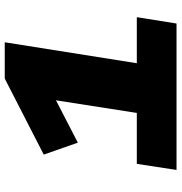

<svg xmlns="http://www.w3.org/2000/svg" viewBox="2 -746 745 788"><g transform="rotate(-90 374.0 -352.5)"><path d="M70 0 95 -163H304L363 -541L449 -543L182 -405L133 -545L445 -705H594L508 -163H697L671 0Z"/></g></svg>

Font: Nunito Sans 10pt Expanded Black
Style: Italic
Weight: 900
Width: 7
Italic angle: -9°
Designer: Vernon Adams
Foundry: Vernon Adams
Version: Version 3.101;gftools[0.9.27]